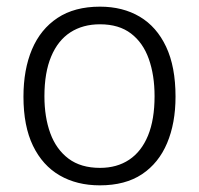

<svg xmlns="http://www.w3.org/2000/svg" viewBox="-20 -547 598 577"><path d="M280 10Q211 10 159.5 -19.8Q108 -49.5 79.2 -108.8Q50.5 -168 50.5 -256.5Q50.5 -338 76.2 -398.8Q102 -459.5 153 -493.2Q204 -527 280.5 -527Q349 -527 400 -496.8Q451 -466.5 479.2 -406.5Q507.5 -346.5 507.5 -256.5Q507.5 -177 482.2 -117Q457 -57 406.8 -23.5Q356.5 10 280 10ZM280.5 -42.5Q331.5 -42.5 368.2 -67Q405 -91.5 424.8 -139.5Q444.5 -187.5 444.5 -258Q444.5 -321 427.2 -369.8Q410 -418.5 373.8 -446.2Q337.5 -474 280.5 -474Q229 -474 191.5 -449.8Q154 -425.5 133.8 -377.2Q113.5 -329 113.5 -258Q113.5 -195 131.2 -146.5Q149 -98 186 -70.2Q223 -42.5 280.5 -42.5Z"/></svg>

Font: Public Sans ExtraLight
Style: Regular
Weight: 250
Designer: The Public Sans Project Authors: Dan O. Williams and USWDS (Libre Franklin designed by Pablo Impallari and Rodrigo Fuenz
Version: Version 1.007